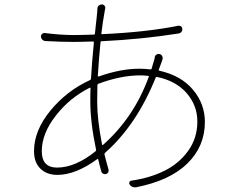

<svg xmlns="http://www.w3.org/2000/svg" viewBox="-20 -796 1040 846"><path d="M429.7 -159.2Q430.7 -155.3 434.6 -158.2Q570.3 -278.3 635.7 -458Q636.7 -461.9 632.8 -461.9Q612.3 -463.9 598.6 -463.9Q512.7 -463.9 413.1 -426.8Q409.2 -424.8 409.2 -420.9Q409.2 -409.2 408.7 -384.8Q408.2 -360.4 408.2 -347.7Q408.2 -269.5 429.7 -159.2ZM231.4 -57.6Q311.5 -57.6 400.4 -128.9Q404.3 -131.8 403.3 -136.7Q377.9 -256.8 377.9 -350.6Q377.9 -387.7 378.9 -406.2Q378.9 -411.1 375 -409.2Q287.1 -365.2 225.6 -286.1Q164.1 -207 164.1 -129.9Q164.1 -57.6 231.4 -57.6ZM662.1 -543.9Q663.1 -551.8 669.9 -555.7Q676.8 -559.6 684.1 -557.6Q691.4 -555.7 694.8 -548.8Q698.2 -542 696.3 -535.2Q694.3 -529.3 693.4 -526.4Q679.7 -489.3 679.7 -489.3Q677.7 -485.4 682.6 -484.4Q778.3 -462.9 830.6 -400.4Q882.8 -337.9 882.8 -258.8Q882.8 -151.4 805.7 -75.7Q728.5 0 579.1 29.3Q575.2 29.3 572.3 29.3Q559.6 29.3 550.8 16.6Q547.9 11.7 550.3 6.3Q552.7 1 558.6 0Q640.6 -11.7 704.6 -43.5Q768.6 -75.2 809.1 -131.3Q849.6 -187.5 849.6 -260.7Q849.6 -331.1 802.7 -385.3Q755.9 -439.5 671.9 -457Q668 -458 666 -454.1Q582 -245.1 442.4 -122.1Q439.5 -119.1 440.4 -115.2Q450.2 -76.2 458 -49.8Q460 -43 457 -37.1Q454.1 -31.2 447.8 -29.3Q441.4 -27.3 435.1 -30.3Q428.7 -33.2 426.8 -39.1Q418.9 -66.4 413.1 -92.8Q412.1 -96.7 408.2 -94.7Q313.5 -25.4 232.4 -25.4Q186.5 -25.4 158.2 -52.7Q129.9 -80.1 129.9 -129.9Q129.9 -220.7 202.1 -308.6Q274.4 -396.5 377 -443.4Q380.9 -445.3 380.9 -449.2Q384.8 -517.6 393.6 -608.4Q393.6 -613.3 389.6 -613.3Q334 -611.3 305.7 -611.3Q252 -611.3 178.7 -615.2Q170.9 -616.2 166 -621.6Q161.1 -627 160.2 -634.8Q160.2 -641.6 165.5 -646.5Q170.9 -651.4 177.7 -650.4Q248 -641.6 304.7 -641.6Q334 -641.6 393.6 -643.6Q398.4 -643.6 398.4 -648.4Q399.4 -662.1 401.9 -682.6Q404.3 -703.1 405.8 -717.3Q407.2 -731.4 408.2 -742.2Q408.2 -745.1 408.7 -750Q409.2 -754.9 409.2 -757.8Q409.2 -765.6 415 -771.5Q420.9 -776.4 428.7 -776.4Q429.7 -776.4 429.7 -776.4Q436.5 -776.4 440.9 -770.5Q445.3 -764.6 443.4 -757.8Q441.4 -749 440.4 -741.2Q433.6 -705.1 426.8 -649.4Q425.8 -644.5 430.7 -645.5Q625 -654.3 765.6 -682.6Q772.5 -683.6 777.8 -679.7Q783.2 -675.8 783.2 -668.9Q784.2 -661.1 779.3 -655.3Q774.4 -649.4 766.6 -648.4Q606.4 -623 427.7 -614.3Q422.9 -614.3 422.9 -609.4Q416 -543.9 411.1 -461.9Q411.1 -458 415 -459Q511.7 -493.2 593.8 -493.2Q619.1 -493.2 642.6 -490.2Q647.5 -490.2 648.4 -494.6Q649.4 -499 651.9 -506.8Q654.3 -514.6 656.2 -521.5Q658.2 -528.3 660.2 -534.2Q661.1 -539.1 662.1 -543.9Z"/></svg>

Font: Gen Jyuu Gothic ExtraLight
Style: Regular
Weight: 100
Designer: [Source Han Sans]
Ryoko NISHIZUKA  (kana & ideographs); Paul D. Hunt (Latin, Greek & Cyrillic); Wenlong ZHANG  (bopomofo
Version: Version 1.002.20150607